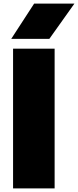

<svg xmlns="http://www.w3.org/2000/svg" viewBox="-20 -1038 430 1058"><path d="M52 0H281V-770H52ZM42 -824H252L390 -1018H168Z"/></svg>

Font: Bounded ExtBd
Style: Regular
Weight: 800
Designer: Vlad Churkin
Version: Version 3.0